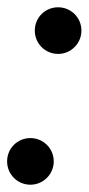

<svg xmlns="http://www.w3.org/2000/svg" viewBox="-42 -505 244 527"><path d="M41.5 2C76.5 2 105.5 -26.5 105.5 -62C105.5 -98 76.5 -126 41.5 -126C6 -126 -22.5 -98 -22.5 -62C-22.5 -26.5 6 2 41.5 2ZM117.5 -357C152.5 -357 181.5 -385.5 181.5 -421C181.5 -457 152.5 -485 117.5 -485C82 -485 53.5 -457 53.5 -421C53.5 -385.5 82 -357 117.5 -357Z"/></svg>

Font: Beautique Display Italic
Style: Regular
Weight: 400
Italic angle: -12°
Designer: Nhat-Quang Ngo
Version: Version 1.100;Glyphs 3.2.3 (3260)